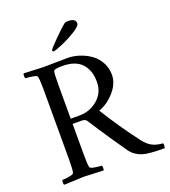

<svg xmlns="http://www.w3.org/2000/svg" viewBox="-152 -964 953 1077"><g transform="rotate(-20 324.0 -425.0)"><path d="M238.8 -729Q238.8 -734.4 286.9 -783Q335 -831.5 359.9 -850.1Q365.7 -853 377.9 -853Q423.8 -853 423.8 -823.2Q423.8 -807.1 382.3 -781.7Q340.8 -756.3 297.9 -738.3Q254.9 -720.2 245.1 -720.2Q243.2 -720.2 241 -723.4Q238.8 -726.6 238.8 -729ZM44.9 2.9Q41.5 -1 41.7 -11.5Q42 -22 44.9 -25.9Q60.5 -25.9 86.2 -30.3Q111.8 -34.7 113.8 -42Q119.1 -59.6 119.1 -116.2V-543Q119.1 -599.6 113.8 -617.2Q111.8 -624.5 86.2 -628.7Q60.5 -632.8 44.9 -632.8Q42 -636.7 41.7 -647.5Q41.5 -658.2 44.9 -662.1Q147.5 -657.2 163.1 -657.2Q180.2 -657.2 226.6 -658.2Q272.9 -659.2 305.2 -659.2Q340.3 -659.2 375.5 -647.7Q410.6 -636.2 440.4 -615.5Q470.2 -594.7 489 -560.8Q507.8 -526.9 507.8 -485.8Q507.8 -434.1 466.3 -386.5Q424.8 -338.9 372.1 -320.8Q439.5 -209.5 533.2 -85.9Q555.7 -56.6 580.8 -42.7Q606 -28.8 646 -25.9Q648.9 -20.5 647.7 -10.3Q646.5 0 645 2.9Q547.4 2.9 513.2 -8.8Q471.7 -22.9 448.2 -53.2Q435.1 -70.8 383.5 -146.7Q332 -222.7 289.1 -290Q281.2 -301.8 258.8 -301.8H206.1V-116.2Q206.1 -58.1 210.9 -42Q212.9 -34.7 238.5 -30.3Q264.2 -25.9 279.8 -25.9Q282.7 -22 283 -11.5Q283.2 -1 279.8 2.9Q177.2 -2 163.1 -2Q147.5 -2 44.9 2.9ZM206.1 -333H259.8Q321.3 -333 368.2 -373.3Q415 -413.6 415 -477.1Q415 -546.4 377.7 -586.7Q340.3 -627 261.2 -627Q215.3 -627 210.9 -617.2Q206.1 -605 206.1 -542Z"/></g></svg>

Font: Crimson
Style: Roman
Weight: 400
Version: Version 0.8